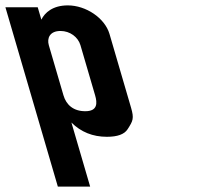

<svg xmlns="http://www.w3.org/2000/svg" viewBox="-43 -503 731 713"><path d="M110.6 -430 97.1 -476H-22.9L171.8 190H291.8L222.2 -48C257.6 -12.7 301.5 5 354 5C393.2 5 418.8 -4.3 430.8 -23C451.2 -54.6 455.3 -63.2 443.7 -103L363.6 -377C346.3 -436 276.3 -483 208.8 -483C152.7 -483 123.2 -455.9 110.6 -430ZM181.6 -388C216.8 -388 246.9 -365.5 255.8 -335L310.2 -149C318.4 -121 320.3 -90 273.7 -90C230 -90 203.2 -113.1 192.7 -149L138.3 -335C130.8 -360.8 141.5 -388 181.6 -388Z"/></svg>

Font: Din Kursivschrift
Style: BreitLeft
Weight: 400
Version: Version 1.089